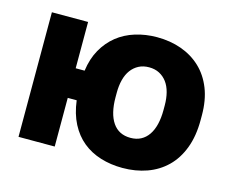

<svg xmlns="http://www.w3.org/2000/svg" viewBox="-83 -660 951 789"><g transform="rotate(15 392.5 -265.0)"><path d="M495 13Q445 13 401.5 -0.5Q358 -14 325 -41Q292 -68 270.5 -109.5Q249 -151 242 -207H204V0H50V-530H204V-333H242Q249 -385 271 -424Q293 -463 326 -489.5Q359 -516 402.5 -529.5Q446 -543 495 -543Q551 -543 598.5 -526Q646 -509 681 -476Q716 -443 735.5 -394Q755 -345 755 -280V-260Q755 -192 735.5 -140.5Q716 -89 681 -55Q646 -21 598.5 -4Q551 13 495 13ZM495 -115Q520 -115 539 -125Q558 -135 571 -154Q584 -173 590.5 -200Q597 -227 597 -260V-280Q597 -310 590.5 -335Q584 -360 571 -377.5Q558 -395 539 -405Q520 -415 495 -415Q470 -415 451 -405Q432 -395 419 -377.5Q406 -360 399.5 -335Q393 -310 393 -280V-260Q393 -226 399.5 -199Q406 -172 419 -153Q432 -134 451 -124.5Q470 -115 495 -115Z"/></g></svg>

Font: Golos Text VF
Style: Regular
Weight: 400
Designer: A.Korolkova, Vitaly Kuzmin
Foundry: ParaType Ltd
Version: Version 2.003